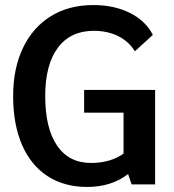

<svg xmlns="http://www.w3.org/2000/svg" viewBox="-20 -730 688 760"><path d="M594 -374V0H501L487 -41Q421 10 325 10Q234 10 168 -33Q102 -76 67 -157Q32 -238 32 -350Q32 -459 71 -540.5Q110 -622 181.5 -666Q253 -710 349 -710Q432 -710 494 -679Q556 -648 585 -592L514 -527Q489 -567 447 -587.5Q405 -608 351 -608Q259 -608 209 -541Q159 -474 159 -350Q159 -222 206 -153.5Q253 -85 340 -85Q417 -85 469 -122V-284H313V-374Z"/></svg>

Font: Sarabun SemiBold
Style: Regular
Weight: 600
Designer: Suppakit Chalermlarp | Katatrad Co.,Ltd.
Foundry: Cadson Demak Co.,Ltd.
Version: Version 1.000; ttfautohint (v1.6)